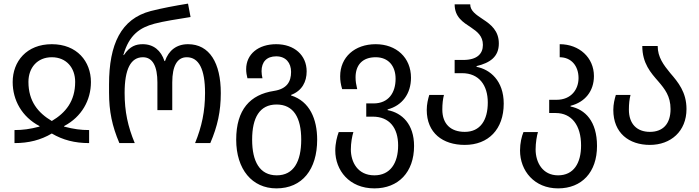

<svg xmlns="http://www.w3.org/2000/svg" viewBox="-20 -790 3860 1060"><path d="M60 0C139 0 205 -17 266 -53C327 -17 393 0 472 0V-72C426 -72 388 -77 334 -91V-94C431 -145 482 -237 482 -337C482 -451 405 -546 266 -546C127 -546 50 -451 50 -337C50 -237 101 -145 198 -94V-91C144 -77 106 -72 60 -72ZM266 -122C190 -167 137 -231 137 -338C137 -416 186 -474 266 -474C346 -474 395 -416 395 -338C395 -231 342 -167 266 -122Z M639 0H724C686 -91 668 -174 668 -277C668 -409 702 -474 769 -474C824 -474 849 -422 849 -335V-182H931V-335C931 -427 959 -474 1011 -474C1078 -474 1112 -408 1112 -277C1112 -175 1094 -91 1057 0H1141C1181 -93 1199 -175 1199 -276C1199 -442 1137 -546 1018 -546C954 -546 911 -511 891 -453H888C869 -511 828 -546 768 -546C732 -546 697 -536 664 -486H661C693 -599 754 -638 832 -659C879 -672 964 -685 1032 -696L1018 -770C944 -758 875 -745 812 -729C648 -686 582 -546 582 -324V-279C582 -175 599 -94 639 0Z M1506 250C1649 250 1731 145 1731 -19C1731 -132 1690 -231 1587 -263V-266C1648 -289 1673 -339 1673 -396C1673 -485 1605 -546 1505 -546C1406 -546 1339 -491 1339 -408C1339 -390 1342 -374 1346 -358H1429C1426 -372 1424 -383 1424 -397C1424 -448 1452 -479 1505 -479C1559 -479 1587 -442 1587 -393C1587 -339 1564 -299 1492 -288C1362 -268 1284 -186 1284 -19C1284 145 1372 250 1506 250ZM1508 178C1414 178 1372 102 1372 -19C1372 -140 1413 -213 1507 -213C1601 -213 1643 -140 1643 -19C1643 102 1601 178 1508 178Z M2047 250C2179 250 2266 161 2266 16C2266 -104 2200 -167 2120 -182V-186C2200 -207 2249 -272 2249 -361C2249 -472 2168 -546 2054 -546C1938 -546 1858 -474 1858 -369C1858 -345 1861 -325 1869 -298H1952C1946 -324 1943 -341 1943 -363C1943 -431 1981 -474 2054 -474C2125 -474 2164 -425 2164 -355C2164 -278 2125 -219 2042 -219H2002V-146H2038C2129 -146 2178 -85 2178 13C2178 111 2134 178 2047 178C1954 178 1917 104 1917 35C1917 -1 1924 -39 1931 -61H1850C1841 -37 1831 1 1831 41C1831 150 1908 250 2047 250Z M2546 10C2676 10 2761 -76 2761 -218C2761 -345 2685 -407 2611 -421V-425C2685 -443 2734 -476 2734 -550C2734 -620 2690 -655 2647 -683C2608 -709 2576 -730 2576 -766H2490C2490 -695 2537 -667 2581 -638C2615 -615 2646 -591 2646 -542C2646 -493 2614 -459 2537 -459H2490V-386H2531C2625 -386 2673 -319 2673 -224C2673 -126 2631 -62 2546 -62C2468 -62 2422 -106 2422 -185C2422 -216 2425 -243 2431 -266H2350C2343 -243 2336 -215 2336 -183C2336 -56 2424 10 2546 10Z M3061 250C3192 250 3276 161 3276 16C3276 -121 3210 -186 3130 -202V-206C3210 -226 3259 -287 3259 -370C3259 -472 3178 -546 3070 -546V-474C3133 -474 3174 -427 3174 -359C3174 -298 3135 -239 3052 -239H3012V-166H3048C3136 -166 3188 -98 3188 13C3188 111 3147 178 3061 178C2976 178 2937 107 2937 35C2937 -2 2944 -42 2950 -61H2870C2860 -37 2851 0 2851 41C2851 153 2930 250 3061 250Z M3568 10C3683 10 3770 -65 3770 -188C3770 -281 3724 -336 3680 -387C3644 -431 3611 -474 3611 -536H3526C3526 -440 3573 -388 3615 -340C3650 -299 3682 -259 3682 -188C3682 -105 3639 -62 3568 -62C3496 -62 3452 -106 3452 -185C3452 -216 3455 -243 3461 -266H3380C3373 -243 3366 -215 3366 -183C3366 -56 3452 10 3568 10Z"/></svg>

Font: Noto Sans Georgian SemiCondensed
Style: Regular
Weight: 400
Width: 4
Designer: Monotype Design Team, Akaki Razmadze
Foundry: Google LLC
Version: Version 2.005